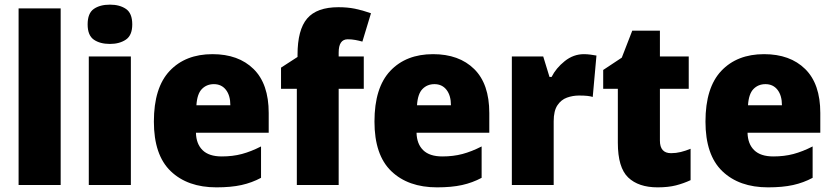

<svg xmlns="http://www.w3.org/2000/svg" viewBox="-20 -796 3585 826"><path d="M241 0H60V-760H241Z M453 -776Q495 -776 522 -757.5Q549 -739 549 -691Q549 -644 521.5 -625.5Q494 -607 453 -607Q410 -607 383.5 -625.5Q357 -644 357 -691Q357 -739 383.5 -757.5Q410 -776 453 -776ZM543 -553V0H362V-553Z M894 -563Q1006 -563 1071 -499Q1136 -435 1136 -310V-225H823Q824 -177 851.5 -150Q879 -123 934 -123Q981 -123 1020.5 -133.5Q1060 -144 1103 -166V-31Q1064 -10 1019 0Q974 10 911 10Q787 10 714.5 -59.5Q642 -129 642 -273Q642 -419 710 -491Q778 -563 894 -563ZM900 -434Q869 -434 848.5 -413Q828 -392 825 -343H971Q971 -385 952 -409.5Q933 -434 900 -434Z M1545 -414H1437V0H1257V-414H1189V-505L1260 -551V-560Q1260 -668 1301.5 -716.5Q1343 -765 1436 -765Q1475 -765 1507 -758.5Q1539 -752 1576 -739L1539 -617Q1525 -621 1509 -624Q1493 -627 1476 -627Q1437 -627 1437 -570V-553H1545Z M1843 -563Q1955 -563 2020 -499Q2085 -435 2085 -310V-225H1772Q1773 -177 1800.5 -150Q1828 -123 1883 -123Q1930 -123 1969.5 -133.5Q2009 -144 2052 -166V-31Q2013 -10 1968 0Q1923 10 1860 10Q1736 10 1663.5 -59.5Q1591 -129 1591 -273Q1591 -419 1659 -491Q1727 -563 1843 -563ZM1849 -434Q1818 -434 1797.5 -413Q1777 -392 1774 -343H1920Q1920 -385 1901 -409.5Q1882 -434 1849 -434Z M2492 -563Q2506 -563 2520.5 -561Q2535 -559 2546 -557L2530 -379Q2520 -382 2506.5 -383.5Q2493 -385 2471 -385Q2444 -385 2419 -376Q2394 -367 2378 -343Q2362 -319 2362 -274V0H2182V-553H2317L2344 -465H2353Q2372 -503 2409.5 -533Q2447 -563 2492 -563Z M2867 -137Q2888 -137 2908.5 -142Q2929 -147 2951 -156V-21Q2921 -7 2888 1.5Q2855 10 2809 10Q2727 10 2682.5 -32.5Q2638 -75 2638 -182V-414H2575V-495L2655 -548L2700 -664H2819V-553H2943V-414H2819V-191Q2819 -137 2867 -137Z M3267 -563Q3379 -563 3444 -499Q3509 -435 3509 -310V-225H3196Q3197 -177 3224.5 -150Q3252 -123 3307 -123Q3354 -123 3393.5 -133.5Q3433 -144 3476 -166V-31Q3437 -10 3392 0Q3347 10 3284 10Q3160 10 3087.5 -59.5Q3015 -129 3015 -273Q3015 -419 3083 -491Q3151 -563 3267 -563ZM3273 -434Q3242 -434 3221.5 -413Q3201 -392 3198 -343H3344Q3344 -385 3325 -409.5Q3306 -434 3273 -434Z"/></svg>

Font: Noto Sans Malayalam SemiCondensed Black
Style: Regular
Weight: 900
Width: 4
Designer: Jelle Bosma - Monotype Design Team
Foundry: Monotype Imaging Inc.
Version: Version 2.104; ttfautohint (v1.8.4.7-5d5b)